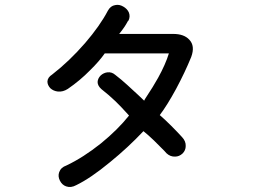

<svg xmlns="http://www.w3.org/2000/svg" viewBox="-20 -763 1040 781"><path d="M418.9 -719.7Q386.7 -658.2 326.2 -587.9Q261.7 -513.7 192.4 -460Q173.8 -448.2 172.9 -431.6Q172.9 -417 184.6 -404.3Q197.3 -392.6 215.8 -390.6Q236.3 -388.7 255.9 -401.4Q305.7 -435.5 346.7 -477.5Q382.8 -512.7 406.2 -545.9H667Q653.3 -501 623 -446.3Q605.5 -414.1 569.3 -359.4L566.4 -353.5L544.9 -374Q511.7 -404.3 497.1 -418Q473.6 -439.5 448.2 -459Q434.6 -470.7 417 -468.8Q401.4 -466.8 389.6 -456.1Q377.9 -444.3 377 -429.7Q377 -414.1 392.6 -400.4Q423.8 -376 450.2 -350.6Q468.8 -333 504.9 -293Q459 -235.4 390.6 -179.7Q318.4 -122.1 250 -89.8Q227.5 -82 220.7 -62.5Q214.8 -45.9 223.6 -28.3Q232.4 -10.7 249 -4.9Q268.6 2 290 -9.8Q348.6 -38.1 427.7 -103.5Q501 -163.1 563.5 -229.5Q583 -213.9 606.4 -191.4Q620.1 -177.7 648.4 -149.4L657.2 -139.6Q672.9 -125 692.4 -126Q709 -126 722.7 -138.7Q735.4 -151.4 735.4 -168.9Q736.3 -188.5 720.7 -205.1Q704.1 -223.6 676.8 -251Q650.4 -277.3 629.9 -294.9Q660.2 -335 696.3 -401.4Q732.4 -468.8 757.8 -531.2Q774.4 -576.2 750 -601.6Q728.5 -625 684.6 -625H464.8Q477.5 -640.6 487.3 -655.3Q493.2 -664.1 500 -676.8L502.9 -679.7Q510.7 -696.3 503.9 -712.9Q497.1 -727.5 481.4 -736.3Q464.8 -746.1 448.2 -742.2Q429.7 -739.3 418.9 -719.7Z"/></svg>

Font: Gungsuh
Style: Regular
Weight: 400
Version: Version 2.21